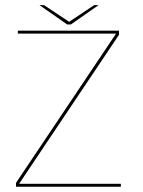

<svg xmlns="http://www.w3.org/2000/svg" viewBox="-20 -706 542 726"><path d="M40.5 0H437V-11H53.5V-13L430 -574.5V-590H47.5V-579H418.5V-578.5L40.5 -14.5ZM234 -613.5H248L352.5 -686.5H336L241.5 -623.5L146.5 -686.5H129.5Z"/></svg>

Font: Anybody SemiExpanded Thin
Style: Regular
Weight: 250
Width: 6
Version: Version 1.113;gftools[0.9.25]